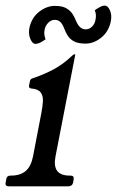

<svg xmlns="http://www.w3.org/2000/svg" viewBox="-46 -659 414 679"><path d="M203.5 -38Q216.5 -38 214.5 -25L212.5 -13Q209.5 0 194.5 0H-14Q-29 0 -26 -13L-24 -25Q-22 -38 -9 -38H-7Q26 -38 45 -54.5Q64 -71 70.8 -106L100.2 -259Q105 -284 105.8 -302.2Q106.5 -320.5 97.8 -332.2Q89 -344 65 -346Q54.2 -347 57 -358L60 -373Q61 -378 64.9 -380.1Q68.8 -382.2 75 -384Q112.5 -397 145 -414.5Q177.5 -432 210 -462.8Q214.8 -467 217.5 -467H218.5Q220.5 -467 220.2 -465.8L150.5 -107Q143.5 -72 156 -55Q168.5 -38 200.5 -38ZM222.8 -585.2Q230.2 -568.5 238.4 -561.9Q246.5 -555.2 256.5 -555.2Q270 -555.2 279.5 -564.8Q289 -574.2 291.5 -588Q293.5 -596.2 293.2 -604.9Q293 -613.5 289.2 -622.8Q297 -628.5 306.8 -633.9Q316.5 -639.2 324.8 -639.2Q335 -639.2 342.6 -622.9Q350.2 -606.5 346 -584Q338.5 -547 312 -525.9Q285.5 -504.8 257 -504.8Q229.8 -504.8 215 -513.1Q200.2 -521.5 193 -533.6Q185.8 -545.8 181.5 -557Q175 -574.8 166.9 -581.8Q158.8 -588.8 148 -588.8Q134.5 -588.8 124.5 -578.4Q114.5 -568 112 -555Q108 -537.5 115.2 -520.2Q107.8 -514.5 97.8 -509.1Q87.8 -503.8 78.8 -503.8Q69.2 -503.8 61.8 -520.2Q54.2 -536.8 57.5 -558Q65 -596 92.1 -617.1Q119.2 -638.2 147.8 -638.2Q174 -638.2 188.6 -629.8Q203.2 -621.2 211 -608.8Q218.8 -596.2 222.8 -585.2Z"/></svg>

Font: Young Serif Light
Style: Italic
Weight: 300
Italic angle: -10.979°
Designer: Bastien Sozeau
Foundry: NBR — Bastien Sozeau
Version: Version 5.001